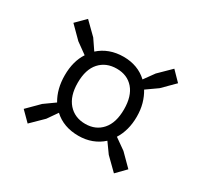

<svg xmlns="http://www.w3.org/2000/svg" viewBox="-109 -755 808 769"><g transform="rotate(30 295.5 -370.0)"><path d="M53 -171 107 -225 156 -260Q128 -307 128 -370Q128 -435 157 -479L107 -515L53 -569L96 -612L151 -558L183 -511Q205 -531 233.5 -541.5Q262 -552 296 -552Q362 -552 406 -511L440 -558L495 -612L537 -569L483 -515L432 -479Q446 -456 453.5 -429Q461 -402 461 -370Q461 -338 453.5 -310.5Q446 -283 432 -261L483 -225L537 -171L495 -128L440 -182L407 -228Q385 -208 357 -197.5Q329 -187 296 -187Q227 -187 183 -228L151 -182L96 -128ZM188 -370Q188 -309 217.5 -275.5Q247 -242 296 -242Q344 -242 373 -275Q402 -308 402 -370Q402 -431 373.5 -464Q345 -497 296 -497Q247 -497 217.5 -464.5Q188 -432 188 -370Z"/></g></svg>

Font: Encode Sans Narrow
Style: Regular
Weight: 400
Designer: Pablo Impallari, Andres Torresi
Foundry: Pablo Impallari, Andres Torresi
Version: Version 1.000; ttfautohint (v1.00) -l 8 -r 50 -G 200 -x 14 -